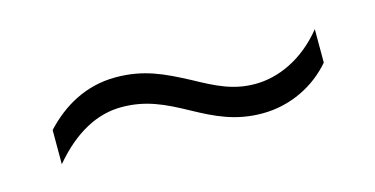

<svg xmlns="http://www.w3.org/2000/svg" viewBox="-30 -486 520 266"><g transform="rotate(-15 230.5 -353.5)"><path d="M228 -333C259 -316 286 -303 324 -303C365 -303 401 -322 424 -349V-397C395 -361 358 -345 325 -345C294 -345 272 -356 241 -373C207 -391 180 -404 140 -404C97 -404 63 -384 37 -356V-307C69 -345 103 -362 137 -362C172 -362 197 -350 228 -333Z"/></g></svg>

Font: Noto Sans Armenian Condensed ExtraLight
Style: Regular
Weight: 200
Width: 3
Designer: Monotype Design Team
Foundry: Monotype Imaging Inc.
Version: Version 2.008